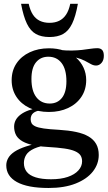

<svg xmlns="http://www.w3.org/2000/svg" viewBox="-20 -700 550 980"><path d="M228 259.5Q174 259.5 133.5 251.8Q93 244 66 229Q39 214 25.5 192.8Q12 171.5 12 144Q12 124.5 22 106.8Q32 89 54.2 74.2Q76.5 59.5 112.8 47.5Q149 35.5 202 27H235.5V38Q183.5 45 154.2 58.5Q125 72 113.5 90.8Q102 109.5 102 132Q102 158.5 116.5 177Q131 195.5 162 205.2Q193 215 241 215Q290.5 215 325.8 203Q361 191 380 170Q399 149 399 123.5Q399 105.5 390.8 93Q382.5 80.5 362.8 71.8Q343 63 308.8 58Q274.5 53 222.5 50Q170.5 47 137.2 38Q104 29 85.2 15.2Q66.5 1.5 59.2 -16.2Q52 -34 52 -54Q52.5 -90.5 85.2 -115.2Q118 -140 179.5 -150L192 -137.5Q163.5 -134.5 150 -123Q136.5 -111.5 136.5 -91.5Q136.5 -80 141.2 -71Q146 -62 160.2 -55.2Q174.5 -48.5 203.5 -44.2Q232.5 -40 280.5 -37.5Q330 -34.5 368 -26.5Q406 -18.5 431.8 -3.5Q457.5 11.5 470.8 34.8Q484 58 484 91Q484 137.5 453.8 175.8Q423.5 214 366.2 236.8Q309 259.5 228 259.5ZM229.5 -128.5Q173.5 -128.5 130.5 -149Q87.5 -169.5 63.5 -206.2Q39.5 -243 39.5 -290.5Q39.5 -339.5 64 -376.2Q88.5 -413 131.8 -433.2Q175 -453.5 230 -453.5Q273 -453.5 307.8 -441Q342.5 -428.5 367.8 -406.2Q393 -384 406.5 -354.5Q420 -325 420 -291.5Q420 -242.5 395.5 -205.8Q371 -169 328 -148.8Q285 -128.5 229.5 -128.5ZM234 -171.5Q273 -171.5 296 -200.2Q319 -229 319 -285Q319 -346.5 294.2 -378.5Q269.5 -410.5 226.5 -410.5Q187.5 -410.5 164 -382.2Q140.5 -354 140.5 -297Q140.5 -236 165.5 -203.8Q190.5 -171.5 234 -171.5ZM297.5 -412.5 281.5 -445.5Q316.5 -441.5 345.5 -442Q374.5 -442.5 398.2 -445.2Q422 -448 441.5 -451Q461 -454 477 -454Q493 -454 501.5 -444.8Q510 -435.5 510 -415Q510 -392.5 498.2 -379Q486.5 -365.5 470.5 -365.5Q457 -365.5 443.8 -373Q430.5 -380.5 412.5 -390Q394.5 -399.5 367 -406.5Q339.5 -413.5 297.5 -412.5ZM232.5 -583.5Q261 -583.5 282 -593.8Q303 -604 317.2 -625.2Q331.5 -646.5 338.5 -680.5H377.5Q366 -616 348 -579Q330 -542 302 -526.5Q274 -511 232.5 -511Q191 -511 163.2 -526.5Q135.5 -542 117.5 -579Q99.5 -616 87.5 -680.5H126.5Q134 -646.5 148 -625.2Q162 -604 183.2 -593.8Q204.5 -583.5 232.5 -583.5Z"/></svg>

Font: Newsreader 16pt 16pt Medium
Style: Regular
Weight: 500
Version: Version 1.003